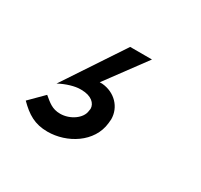

<svg xmlns="http://www.w3.org/2000/svg" viewBox="-74 -153 488 465"><g transform="rotate(30 170.0 80.0)"><path d="M172 -59 62 107C82 96 105 90 118 90C120 90 121 90 122 90C150 90 164 104 164 119C164 121 163 123 163 125C161 147 133 166 106 166C83 166 72 155 56 142L18 180C43 205 65 219 101 219C155 219 213 184 219 127C219 123 220 119 220 116C220 82 194 55 158 52H151L233 -59Z"/></g></svg>

Font: Jost
Style: Italic
Weight: 400
Italic angle: -5°
Version: Version 3.710